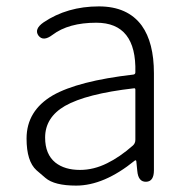

<svg xmlns="http://www.w3.org/2000/svg" viewBox="-20 -567 587 600"><path d="M218 13Q150 13 122 -11Q108 -23 94 -35Q63 -63 63 -134Q63 -221 145 -269Q224 -314 397 -334Q403 -335 403 -341Q407 -496 281 -496Q194 -496 144 -458Q115 -436 100 -456Q86 -476 116 -497Q190 -547 289 -547Q379 -547 423 -487Q461 -434 461 -338V-35Q461 0 437 1Q412 2 409 -33L406 -63Q405 -68 401 -65Q305 13 218 13ZM230 -36Q273 -36 315 -57Q354 -76 395 -112Q403 -119 403 -130V-287Q403 -292 398 -291Q250 -274 183 -236Q121 -200 121 -137Q121 -85 153 -59Q182 -36 230 -36Z"/></svg>

Font: Resource Han Rounded KR Light
Style: Regular
Weight: 300
Designer: Cyano Hao (round all glyphs); Ryoko NISHIZUKA 西塚涼子 (kana, bopomofo & ideographs); Paul D. Hunt (Latin, Greek & Cyrillic)
Foundry: Cyano Hao
Version: 0.990